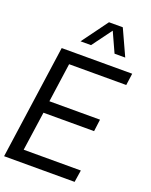

<svg xmlns="http://www.w3.org/2000/svg" viewBox="-181 -1094 933 1187"><g transform="rotate(20 285.0 -500.0)"><path d="M268.1 -829.1H199.2L324.2 -1000H415L493.2 -829.1H422.9L363.8 -959ZM181.2 -671.9 145 -415H478L467.8 -335.9H134.8L98.1 -79.1H474.1L461.9 0H-2L104 -750H567.9L557.1 -671.9Z"/></g></svg>

Font: Oakes Grotesk
Style: Italic
Weight: 400
Italic angle: -8°
Designer: Samuel Oakes
Foundry: Samuel Oakes
Version: Version 1.000;PS 001.000;hotconv 1.0.88;makeotf.lib2.5.64775